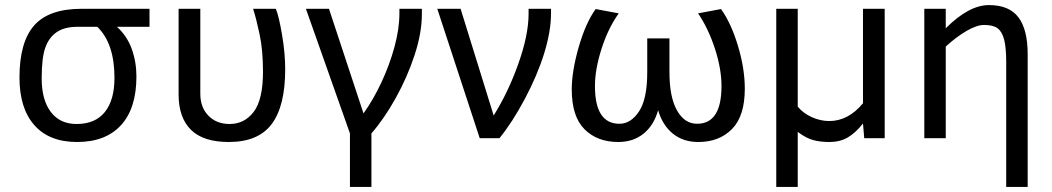

<svg xmlns="http://www.w3.org/2000/svg" viewBox="-20 -547 4166 760"><path d="M571.8 -512.2V-440.9H442.9Q482.9 -404.8 501.5 -353.3Q520 -301.8 520 -244.1Q520 -118.2 459 -51.5Q397.9 15.1 285.2 15.1Q174.8 15.1 116 -51.5Q57.1 -118.2 57.1 -240.2Q57.1 -379.9 115 -446Q172.9 -512.2 303.2 -512.2ZM287.1 -440.9Q235.4 -440.9 204.6 -419.9Q173.8 -398.9 159.4 -358.6Q145 -318.4 145 -236.8Q145 -151.4 181.2 -103.8Q217.3 -56.2 283.2 -56.2Q356.9 -56.2 395 -103.5Q433.1 -150.9 433.1 -238.8Q433.1 -375 365.2 -440.9Z M687 -512.2H772.9V-175.8Q772.9 -122.1 804.9 -89.1Q836.9 -56.2 888.7 -56.2Q947.8 -56.2 984.4 -104.5Q1021 -152.8 1021 -263.2Q1021 -348.1 1007.6 -411.1Q994.1 -474.1 981.9 -512.2H1071.8Q1083.5 -484.9 1096.2 -410.9Q1108.9 -336.9 1108.9 -272.9Q1108.9 -127.4 1055.7 -56.2Q1002.4 15.1 885.7 15.1Q784.7 15.1 735.8 -33.2Q687 -81.5 687 -172.9Z M1282.2 -512.2 1418.9 -98.1Q1458 -152.8 1490 -221.4Q1522 -290 1541.5 -361.3Q1561 -432.6 1561 -495.1V-512.2H1649.9V-491.2Q1649.9 -417 1621.1 -329.1Q1592.3 -241.2 1546.1 -158.4Q1500 -75.7 1450.2 -19V192.9H1365.2V-19L1190.9 -512.2Z M1803.2 -512.2 1934.1 -89.8Q1992.2 -182.6 2032.2 -295.9Q2072.3 -409.2 2072.3 -492.2V-512.2H2161.1V-495.1Q2161.1 -422.9 2134 -335.7Q2106.9 -248.5 2057.6 -155.8Q2008.3 -63 1957 0H1878.9L1710.9 -512.2Z M2834 -511.2Q2874 -455.6 2901.1 -365.5Q2928.2 -275.4 2928.2 -195.8Q2928.2 -87.9 2877.7 -36.4Q2827.1 15.1 2744.1 15.1Q2684.1 15.1 2643.1 -18.3Q2602.1 -51.8 2585 -110.8Q2568.8 -51.8 2527.8 -18.3Q2486.8 15.1 2427.2 15.1Q2344.2 15.1 2293.7 -35.4Q2243.2 -85.9 2243.2 -192.9Q2243.2 -265.6 2271 -361.6Q2298.8 -457.5 2337.9 -511.2L2429.2 -494.1Q2387.2 -435.5 2361.1 -354Q2335 -272.5 2335 -206.1Q2335 -57.1 2432.1 -57.1Q2477.1 -57.1 2509.5 -106Q2542 -154.8 2542 -261.2V-395H2629.9V-261.2Q2629.9 -163.1 2659.7 -110.1Q2689.5 -57.1 2739.3 -57.1Q2835.9 -57.1 2835.9 -206.1Q2835.9 -274.9 2809.8 -354.7Q2783.7 -434.6 2743.2 -494.1Z M3481.9 0H3400.9L3396 -58.1Q3366.7 -21 3335.7 -2.9Q3304.7 15.1 3263.7 15.1Q3227.1 15.1 3199 7.6Q3170.9 0 3137.7 -24.9V192.9H3052.7V-512.2H3137.7V-125Q3158.7 -99.1 3192.9 -83.5Q3227.1 -67.9 3262.7 -67.9Q3337.4 -67.9 3396 -138.2V-512.2H3481.9Z M4047.9 192.9H3962.9V-301.8Q3962.9 -358.4 3954.8 -389.9Q3946.8 -421.4 3929.2 -434.8Q3911.6 -448.2 3875.5 -448.2Q3846.7 -448.2 3806.6 -425Q3766.6 -401.9 3723.6 -362.8V0H3638.7V-512.2H3723.6V-435.1Q3815.4 -526.9 3894.5 -526.9Q3974.6 -526.9 4011.2 -478.5Q4047.9 -430.2 4047.9 -332Z"/></svg>

Font: Lorenzo Sans
Style: Regular
Weight: 400
Foundry: Intel Corporation
Version: Version 1.00; ttfautohint (v1.5)